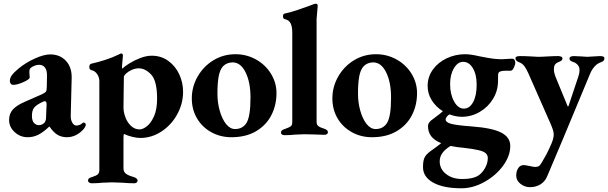

<svg xmlns="http://www.w3.org/2000/svg" viewBox="-20 -725 3275 1034"><path d="M29 -79Q29 -113 49.5 -135.5Q70 -158 114 -177L203 -216Q223 -225 227.5 -232Q232 -239 232 -258L233 -315Q234 -344 223 -360Q212 -376 190 -376Q178 -376 164.5 -370.5Q151 -365 144 -358Q138 -351 138 -337Q138 -330 139 -322.5Q140 -315 140 -308Q140 -298 106.5 -283Q73 -268 51 -268Q43 -268 38 -274Q33 -280 33 -289Q33 -305 44 -320Q55 -335 80 -356Q119 -388 168 -410Q217 -432 250 -432Q303 -432 335 -397.5Q367 -363 366 -306L361 -104Q360 -81 369 -65Q378 -49 391 -49Q410 -49 424 -62Q427 -65 430 -65Q435 -65 438.5 -61.5Q442 -58 442 -54Q442 -41 424 -23Q387 14 340 14Q311 14 289 0.5Q267 -13 247 -43H245Q212 -12 185.5 1Q159 14 129 14Q89 14 59 -13.5Q29 -41 29 -79ZM221 -66Q228 -77 228 -92L231 -164Q231 -180 221 -180Q216 -180 209 -176Q177 -161 164.5 -146Q152 -131 152 -101Q152 -75 163 -63Q174 -51 189 -51Q208 -51 221 -66Z M454 248Q454 240 459.5 235.5Q465 231 477 228Q499 221 507 213.5Q515 206 515 190V-289Q515 -308 503.5 -325.5Q492 -343 473 -347Q467 -349 464 -352.5Q461 -356 461 -365Q461 -379 472 -382Q508 -390 548 -403Q588 -416 616 -430Q619 -431 624.5 -434Q630 -437 633 -437Q642 -437 642 -425L640 -403Q637 -367 637 -367Q637 -357 639 -355Q650 -367 676.5 -383.5Q703 -400 735.5 -412.5Q768 -425 797 -425Q848 -425 886.5 -397Q925 -369 945.5 -324.5Q966 -280 966 -230Q966 -168 935 -110.5Q904 -53 850.5 -17.5Q797 18 735 18Q718 18 693 12Q668 6 649 -3Q645 -3 645 15V181Q645 200 657.5 210Q670 220 699 228Q721 235 721 248Q721 254 715.5 258Q710 262 704 262Q672 262 640 259Q598 257 583 257Q566 257 532 259Q505 262 474 262Q466 262 460 258Q454 254 454 248ZM826 -194Q826 -289 794.5 -323Q763 -357 727 -357Q709 -357 690.5 -349Q672 -341 659.5 -329.5Q647 -318 647 -310L645 -146Q645 -121 655.5 -93Q666 -65 686 -46.5Q706 -28 732 -28Q749 -28 771 -45Q793 -62 809.5 -99Q826 -136 826 -194Z M1013 -195Q1013 -258 1044.5 -313Q1076 -368 1129.5 -400.5Q1183 -433 1248 -433Q1308 -433 1359 -404.5Q1410 -376 1439.5 -327.5Q1469 -279 1469 -224Q1469 -158 1441 -104Q1413 -50 1358.5 -18Q1304 14 1226 14Q1167 14 1118 -13Q1069 -40 1041 -87.5Q1013 -135 1013 -195ZM1308 -64Q1329 -99 1329 -200Q1329 -282 1302.5 -335.5Q1276 -389 1233 -389Q1202 -389 1181 -368Q1164 -349 1157.5 -313Q1151 -277 1151 -220Q1151 -172 1163.5 -128Q1176 -84 1197.5 -57Q1219 -30 1246 -30Q1287 -30 1308 -64Z M1493 -11Q1493 -25 1516 -31Q1538 -39 1546 -45Q1554 -51 1554 -69V-550Q1554 -580 1545.5 -598.5Q1537 -617 1514 -622Q1504 -624 1504 -637Q1504 -650 1513 -652Q1540 -657 1578.5 -670Q1617 -683 1647 -694L1668 -702Q1675 -705 1681 -705Q1691 -705 1691 -693Q1691 -685 1688.5 -664Q1686 -643 1685 -624V-71Q1685 -54 1692.5 -47.5Q1700 -41 1710 -37.5Q1720 -34 1723 -33Q1735 -29 1740.5 -24.5Q1746 -20 1746 -13Q1746 -6 1740.5 -2.5Q1735 1 1726 1Q1705 1 1669 -1L1617 -2Q1601 -2 1569 0Q1542 3 1513 3Q1504 3 1498.5 -0.5Q1493 -4 1493 -11Z M1770 -195Q1770 -258 1801.5 -313Q1833 -368 1886.5 -400.5Q1940 -433 2005 -433Q2065 -433 2116 -404.5Q2167 -376 2196.5 -327.5Q2226 -279 2226 -224Q2226 -158 2198 -104Q2170 -50 2115.5 -18Q2061 14 1983 14Q1924 14 1875 -13Q1826 -40 1798 -87.5Q1770 -135 1770 -195ZM2065 -64Q2086 -99 2086 -200Q2086 -282 2059.5 -335.5Q2033 -389 1990 -389Q1959 -389 1938 -368Q1921 -349 1914.5 -313Q1908 -277 1908 -220Q1908 -172 1920.5 -128Q1933 -84 1954.5 -57Q1976 -30 2003 -30Q2044 -30 2065 -64Z M2755 -387Q2755 -380 2751 -369.5Q2747 -359 2742 -351Q2736 -344 2729 -344H2702Q2677 -344 2667 -336Q2663 -331 2662.5 -322.5Q2662 -314 2662 -289Q2662 -237 2635.5 -193Q2609 -149 2564 -122.5Q2519 -96 2467 -96Q2436 -96 2400 -109Q2391 -103 2385.5 -95.5Q2380 -88 2380 -82Q2380 -66 2410 -58Q2440 -50 2522 -44Q2630 -36 2679 -11Q2728 14 2728 61Q2728 115 2689 168Q2650 221 2588.5 255Q2527 289 2465 289Q2368 289 2313 258.5Q2258 228 2258 175Q2258 143 2265.5 125.5Q2273 108 2297 90Q2313 79 2331 65.5Q2349 52 2356 46Q2285 18 2285 -45Q2285 -67 2312 -84Q2355 -116 2365 -126Q2328 -149 2305.5 -184.5Q2283 -220 2283 -262Q2283 -311 2311 -350Q2339 -389 2385.5 -411Q2432 -433 2485 -433Q2515 -433 2561 -422Q2589 -416 2604 -414Q2646 -406 2684 -406Q2697 -406 2717 -408L2739 -409Q2746 -409 2750.5 -403Q2755 -397 2755 -387ZM2547 -269Q2547 -324 2526.5 -358Q2506 -392 2474 -392Q2445 -392 2424.5 -357.5Q2404 -323 2404 -272Q2404 -217 2425.5 -178.5Q2447 -140 2478 -140Q2509 -140 2528 -175Q2547 -210 2547 -269ZM2477 71Q2447 69 2406 61Q2377 79 2362.5 99Q2348 119 2348 144Q2348 185 2382 212Q2416 239 2469 239Q2539 239 2567 212Q2586 194 2596.5 171.5Q2607 149 2607 126Q2607 110 2595.5 100Q2584 90 2556.5 83.5Q2529 77 2477 71Z M2760 220Q2760 198 2770.5 181Q2781 164 2801 164Q2807 164 2832 169Q2856 175 2865 174Q2879 173 2885 167.5Q2891 162 2900 146Q2910 130 2922 107.5Q2934 85 2950 48Q2962 19 2962 0Q2962 -13 2957.5 -26.5Q2953 -40 2948 -52L2825 -331Q2814 -356 2803 -370Q2792 -384 2775 -390Q2765 -394 2760.5 -399Q2756 -404 2756 -412Q2756 -423 2781 -423Q2810 -423 2842 -421Q2868 -419 2877 -419Q2898 -419 2928 -421Q2962 -423 2986 -423Q2995 -423 3002 -420Q3009 -417 3009 -410Q3009 -403 3004.5 -399.5Q3000 -396 2994 -393.5Q2988 -391 2986 -390Q2974 -385 2968.5 -376.5Q2963 -368 2963 -352Q2963 -332 2974 -306L3036 -155Q3037 -152 3039 -152Q3041 -152 3042 -155L3093 -308Q3101 -330 3101 -348Q3101 -364 3091.5 -375Q3082 -386 3070 -390Q3058 -394 3052.5 -398Q3047 -402 3047 -410Q3047 -417 3054 -420Q3061 -423 3070 -423Q3106 -421 3113 -421Q3135 -419 3143 -419Q3150 -419 3176 -421Q3181 -421 3211 -423Q3235 -423 3235 -412Q3235 -403 3231 -398.5Q3227 -394 3217 -390Q3198 -384 3183 -368Q3168 -352 3158 -328L3009 30Q2977 107 2927 224Q2915 253 2890.5 268Q2866 283 2834 283Q2806 283 2783 265Q2760 247 2760 220Z"/></svg>

Font: EB Garamond
Style: Bold
Weight: 700
Designer: Georg Duffner and Octavio Pardo
Foundry: Georg Duffner
Version: Version 1.000; ttfautohint (v1.6)